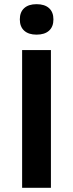

<svg xmlns="http://www.w3.org/2000/svg" viewBox="-20 -900 350 920"><path d="M224 0H86V-660H224ZM236 -807Q236 -772 215 -753Q194 -734 155 -734Q117 -734 96 -753Q75 -772 75 -807Q75 -842 96 -861Q117 -880 155 -880Q194 -880 215 -861Q236 -842 236 -807Z"/></svg>

Font: Work Sans SemiBold
Style: Regular
Weight: 600
Designer: Wei Huang
Foundry: Wei Huang
Version: Version 1.500